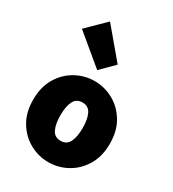

<svg xmlns="http://www.w3.org/2000/svg" viewBox="-204 -954 968 1076"><g transform="rotate(30 280.0 -416.0)"><path d="M280 12Q216 12 159.5 -19Q103 -50 67.5 -108.5Q32 -167 32 -250Q32 -333 67.5 -391.5Q103 -450 159.5 -481Q216 -512 280 -512Q344 -512 400.5 -481Q457 -450 492.5 -391.5Q528 -333 528 -250Q528 -167 492.5 -108.5Q457 -50 400.5 -19Q344 12 280 12ZM280 -126Q319 -126 335.5 -159.5Q352 -193 352 -250Q352 -307 335.5 -340.5Q319 -374 280 -374Q241 -374 224.5 -340.5Q208 -307 208 -250Q208 -193 224.5 -159.5Q241 -126 280 -126ZM260 -572 70 -730 186 -844 344 -656Z"/></g></svg>

Font: Assistant ExtraBold
Style: Regular
Weight: 800
Designer: Hebrew By Ben Nathan, Latin by Paul Hunt
Version: Version 3.000